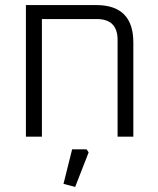

<svg xmlns="http://www.w3.org/2000/svg" viewBox="-20 -538 624 756"><path d="M82 0V-518H359Q505 -518 505 -371V0H443V-381Q443 -463 361 -463H145V0ZM230 186 264 50H321L329 62L276 198Z"/></svg>

Font: Oxanium Light
Style: Regular
Weight: 300
Designer: Severin Meyer
Version: Version 1.000